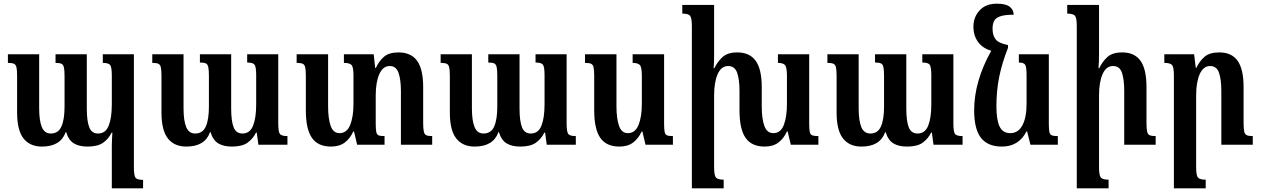

<svg xmlns="http://www.w3.org/2000/svg" viewBox="-20 -787 6855 1044"><path d="M539 -492H708V121Q708 165 716 178Q724 191 758 191V237H588V7Q588 -11 589 -29Q590 -47 591 -66H587Q571 -33 541.5 -11.5Q512 10 456 10Q410 10 381.5 -7.5Q353 -25 340 -68H337Q309 10 208 10Q143 10 108 -34Q73 -78 73 -176V-374Q73 -406 69.5 -421Q66 -436 55.5 -440.5Q45 -445 23 -445V-492H193V-198Q193 -131 207.5 -96Q222 -61 256 -61Q297 -61 314 -99Q331 -137 331 -208V-373Q331 -405 327.5 -420.5Q324 -436 313.5 -440.5Q303 -445 282 -445V-492H452V-198Q452 -128 465.5 -94.5Q479 -61 513 -61Q554 -61 571 -103.5Q588 -146 588 -220V-376Q588 -422 579 -433.5Q570 -445 539 -445Z M1324 -492H1493V-116Q1493 -73 1501 -60Q1509 -47 1543 -47V0H1385L1376 -66H1372Q1356 -33 1326.5 -11.5Q1297 10 1241 10Q1195 10 1166.5 -7.5Q1138 -25 1125 -68H1122Q1094 10 993 10Q928 10 893 -34Q858 -78 858 -176V-374Q858 -406 854.5 -421Q851 -436 840.5 -440.5Q830 -445 808 -445V-492H978V-198Q978 -131 992.5 -96Q1007 -61 1041 -61Q1082 -61 1099 -99Q1116 -137 1116 -208V-375Q1116 -407 1112.5 -422.5Q1109 -438 1098.5 -442.5Q1088 -447 1067 -447V-492H1237V-198Q1237 -128 1250.5 -94.5Q1264 -61 1298 -61Q1339 -61 1356 -103.5Q1373 -146 1373 -220V-378Q1373 -424 1364 -435.5Q1355 -447 1324 -447Z M2281 -119Q2281 -87 2284.5 -71.5Q2288 -56 2298.5 -51.5Q2309 -47 2330 -47V0H2160V-291Q2160 -354 2147 -391Q2134 -428 2099 -428Q2062 -428 2042.5 -384Q2023 -340 2023 -268V-115Q2023 -84 2026 -69.5Q2029 -55 2039 -51Q2049 -47 2071 -47V0H1922L1905 -72H1901Q1883 -33 1854 -11.5Q1825 10 1780 10Q1709 10 1676 -37.5Q1643 -85 1643 -187V-373Q1643 -406 1639.5 -421Q1636 -436 1625.5 -440.5Q1615 -445 1593 -445V-492H1764V-210Q1764 -142 1778 -102.5Q1792 -63 1826 -63Q1866 -63 1884 -107.5Q1902 -152 1902 -222V-377Q1902 -421 1892 -433Q1882 -445 1850 -445V-492H2012L2020 -418H2024Q2040 -454 2067.5 -478Q2095 -502 2147 -502Q2215 -502 2248 -456.5Q2281 -411 2281 -313Z M2892 -492H3061V-116Q3061 -73 3069 -60Q3077 -47 3111 -47V0H2953L2944 -66H2940Q2924 -33 2894.5 -11.5Q2865 10 2809 10Q2763 10 2734.5 -7.5Q2706 -25 2693 -68H2690Q2662 10 2561 10Q2496 10 2461 -34Q2426 -78 2426 -176V-374Q2426 -406 2422.5 -421Q2419 -436 2408.5 -440.5Q2398 -445 2376 -445V-492H2546V-198Q2546 -131 2560.5 -96Q2575 -61 2609 -61Q2650 -61 2667 -99Q2684 -137 2684 -208V-375Q2684 -407 2680.5 -422.5Q2677 -438 2666.5 -442.5Q2656 -447 2635 -447V-492H2805V-198Q2805 -128 2818.5 -94.5Q2832 -61 2866 -61Q2907 -61 2924 -103.5Q2941 -146 2941 -220V-378Q2941 -424 2932 -435.5Q2923 -447 2892 -447Z M3348 10Q3277 10 3244 -37.5Q3211 -85 3211 -187V-373Q3211 -406 3207.5 -421Q3204 -436 3193.5 -440.5Q3183 -445 3161 -445V-492H3332V-210Q3332 -142 3346 -102.5Q3360 -63 3394 -63Q3434 -63 3452 -107.5Q3470 -152 3470 -222V-374Q3470 -421 3459.5 -433Q3449 -445 3420 -445V-492H3591V-115Q3591 -84 3594 -69.5Q3597 -55 3607 -51Q3617 -47 3639 -47V0H3490L3473 -72H3469Q3451 -33 3422 -11.5Q3393 10 3348 10Z M4380 -115Q4380 -84 4383 -69.5Q4386 -55 4397 -51Q4408 -47 4430 -47V0H4280L4263 -72H4259Q4241 -33 4212 -11.5Q4183 10 4138 10Q4067 10 4034 -37.5Q4001 -85 4001 -187V-291Q4001 -356 3988 -392Q3975 -428 3939 -428Q3902 -428 3882.5 -384.5Q3863 -341 3863 -268V122Q3863 167 3873 178.5Q3883 190 3915 190V237H3742V-645Q3742 -689 3732.5 -701Q3723 -713 3690 -713V-760H3863V-492Q3863 -473 3862.5 -453Q3862 -433 3860 -416H3864Q3881 -451 3908.5 -476.5Q3936 -502 3989 -502Q4056 -502 4089 -456.5Q4122 -411 4122 -313V-210Q4122 -140 4136.5 -101.5Q4151 -63 4185 -63Q4225 -63 4242 -107.5Q4259 -152 4259 -222V-374Q4259 -421 4248.5 -433Q4238 -445 4210 -445V-492H4380Z M4995 -492H5164V-116Q5164 -73 5172 -60Q5180 -47 5214 -47V0H5056L5047 -66H5043Q5027 -33 4997.5 -11.5Q4968 10 4912 10Q4866 10 4837.5 -7.5Q4809 -25 4796 -68H4793Q4765 10 4664 10Q4599 10 4564 -34Q4529 -78 4529 -176V-374Q4529 -406 4525.5 -421Q4522 -436 4511.5 -440.5Q4501 -445 4479 -445V-492H4649V-198Q4649 -131 4663.5 -96Q4678 -61 4712 -61Q4753 -61 4770 -99Q4787 -137 4787 -208V-375Q4787 -407 4783.5 -422.5Q4780 -438 4769.5 -442.5Q4759 -447 4738 -447V-492H4908V-198Q4908 -128 4921.5 -94.5Q4935 -61 4969 -61Q5010 -61 5027 -103.5Q5044 -146 5044 -220V-378Q5044 -424 5035 -435.5Q5026 -447 4995 -447Z M5428 10Q5351 10 5314 -37.5Q5277 -85 5277 -187Q5277 -345 5370 -511Q5324 -524 5298.5 -558.5Q5273 -593 5273 -642Q5273 -694 5306.5 -730.5Q5340 -767 5401 -767Q5448 -767 5469.5 -751Q5491 -735 5492 -707Q5443 -707 5418 -698Q5393 -689 5385 -672Q5377 -655 5377 -630Q5377 -595 5393.5 -573.5Q5410 -552 5461 -542V-527Q5428 -443 5413 -368Q5398 -293 5398 -210Q5398 -134 5415.5 -98.5Q5433 -63 5473 -63Q5517 -63 5539.5 -106Q5562 -149 5562 -222V-377Q5562 -424 5554 -435.5Q5546 -447 5520 -447V-492H5683V-115Q5683 -84 5686 -69.5Q5689 -55 5699.5 -51Q5710 -47 5732 -47V0H5583L5565 -72H5561Q5542 -33 5508.5 -11.5Q5475 10 5428 10Z M6264 -47V0H6093V-291Q6093 -356 6080.5 -392Q6068 -428 6032 -428Q5995 -428 5975.5 -384.5Q5956 -341 5956 -268V122Q5956 167 5966 178.5Q5976 190 6008 190V237H5835V-645Q5835 -689 5825.5 -701Q5816 -713 5783 -713V-760H5956V-492Q5956 -454 5953 -416H5957Q5974 -452 6001.5 -477Q6029 -502 6082 -502Q6149 -502 6181.5 -456.5Q6214 -411 6214 -313V-119Q6214 -87 6217.5 -71.5Q6221 -56 6232 -51.5Q6243 -47 6264 -47Z M6792 -47V0H6621V-291Q6621 -354 6608.5 -391Q6596 -428 6560 -428Q6523 -428 6503.5 -384Q6484 -340 6484 -268V122Q6484 167 6494 178.5Q6504 190 6536 190V237H6363V-377Q6363 -421 6353.5 -433Q6344 -445 6311 -445V-492H6473L6482 -418H6485Q6502 -454 6529.5 -478Q6557 -502 6610 -502Q6677 -502 6709.5 -456.5Q6742 -411 6742 -313V-119Q6742 -87 6745.5 -71.5Q6749 -56 6760 -51.5Q6771 -47 6792 -47Z"/></svg>

Font: Noto Serif Armenian ExtraCondensed
Style: Bold
Weight: 700
Width: 2
Designer: Monotype Design Team
Foundry: Monotype Imaging Inc.
Version: Version 2.008; ttfautohint (v1.8.4.7-5d5b)